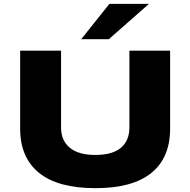

<svg xmlns="http://www.w3.org/2000/svg" viewBox="-20 -969 991 1000"><path d="M477 11Q282 11 183.5 -68.5Q85 -148 85 -299V-705H298V-305Q298 -237 343.5 -199.5Q389 -162 476 -162Q566 -162 610 -199.5Q654 -237 654 -305V-705H866V-299Q866 -147 768 -68Q670 11 477 11ZM403 -765 550 -949H756L547 -765Z"/></svg>

Font: Nunito Sans 10pt Expanded Black
Style: Regular
Weight: 900
Width: 7
Designer: Vernon Adams
Foundry: Vernon Adams
Version: Version 3.101;gftools[0.9.27]